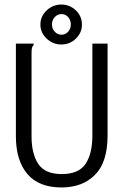

<svg xmlns="http://www.w3.org/2000/svg" viewBox="-20 -815 540 846"><path d="M251 11Q151 11 100.5 -48.5Q50 -108 50 -215V-623H128V-616Q122 -610 120.5 -603Q119 -596 119 -579V-214Q119 -138 148.5 -93Q178 -48 252 -48Q327 -48 357 -93Q387 -138 387 -217V-623H454V-218Q454 -100 398.5 -44.5Q343 11 251 11ZM250 -619Q213 -619 185.5 -645Q158 -671 158 -707Q158 -743 185.5 -769Q213 -795 250 -795Q287 -795 314 -769.5Q341 -744 341 -706Q341 -671 314.5 -645Q288 -619 250 -619ZM251 -662Q268 -662 280 -675Q292 -688 292 -707Q292 -727 280 -740Q268 -753 251 -753Q234 -753 221.5 -740Q209 -727 209 -707Q209 -688 221.5 -675Q234 -662 251 -662Z"/></svg>

Font: Inconsolata Nerd Font Mono
Style: Regular
Weight: 400
Monospace: yes
Designer: Raph Levien, Cyreal, Brenton Simpson
Foundry: Raph Levien, Cyreal, Google
Version: Version 3.000; ttfautohint (v1.8.3);Nerd Fonts 3.0.2